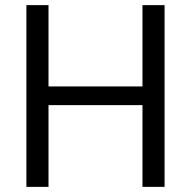

<svg xmlns="http://www.w3.org/2000/svg" viewBox="-20 -727 743 747"><path d="M82.7 -707H168.7V-390.7H534.3V-707H620.3V0H534.3V-318H168.7V0H82.7Z"/></svg>

Font: 42dot Sans Light
Style: Regular
Weight: 300
Designer: 42dot
Version: Version 1.000